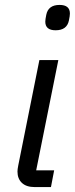

<svg xmlns="http://www.w3.org/2000/svg" viewBox="-20 -760 304 780"><path d="M206 -637Q164 -637 164 -672Q164 -681 168 -700Q176 -740 222 -740Q264 -740 264 -705Q264 -696 260 -677Q252 -637 206 -637ZM187 0H121Q87 0 69 -17Q51 -34 51 -63Q51 -72 54 -87L140 -516H217L127 -68H200Z"/></svg>

Font: Aneliza
Style: Italic
Weight: 400
Italic angle: -11.31°
Designer: Mike Abbink, Paul van der Laan, Pieter van Rosmalen
Foundry: Bold Monday
Version: Version 3.0